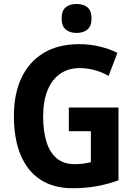

<svg xmlns="http://www.w3.org/2000/svg" viewBox="-20 -949 689 978"><path d="M330.6 -401.4H583.5V-30.3Q530.3 -11.2 473.1 -0.7Q416 9.8 350.1 9.8Q252.9 9.8 186 -33.9Q119.1 -77.6 85 -159.9Q50.8 -242.2 50.8 -358.4Q50.8 -470.7 89.4 -552.5Q127.9 -634.3 202.1 -679.2Q276.4 -724.1 383.8 -724.1Q438 -724.1 488 -711.9Q538.1 -699.7 578.1 -679.7L533.2 -562.5Q501.5 -580.6 463.9 -591.3Q426.3 -602.1 385.7 -602.1Q327.1 -602.1 285.4 -572.5Q243.7 -543 221.7 -487.8Q199.7 -432.6 199.7 -355Q199.7 -282.7 216.3 -228Q232.9 -173.3 268.3 -143.1Q303.7 -112.8 359.4 -112.8Q385.3 -112.8 405.3 -115.7Q425.3 -118.7 442.9 -123V-280.8H330.6ZM370.1 -928.7Q405.3 -928.7 425.8 -911.4Q446.3 -894 446.3 -854.5Q446.3 -815.9 425.3 -798.6Q404.3 -781.2 370.1 -781.2Q335.9 -781.2 314.9 -798.6Q293.9 -815.9 293.9 -854.5Q293.9 -894.5 314.5 -911.6Q335 -928.7 370.1 -928.7Z"/></svg>

Font: Open Sans SemiCondensed
Style: Bold
Weight: 700
Width: 4
Designer: Monotype Design Team
Foundry: Monotype Imaging Inc.
Version: Version 3.003